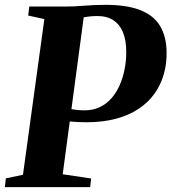

<svg xmlns="http://www.w3.org/2000/svg" viewBox="-33 -770 706 790"><path d="M-13 0 -9 -36 61.5 -51 149.5 -691.5 83 -706 87.5 -743H233Q273.5 -743 313.5 -746.5Q353.5 -750 398.5 -750Q487 -750.5 542.8 -729Q598.5 -707.5 625 -664.2Q651.5 -621 652.5 -556.5Q653.5 -509 641.2 -465.5Q629 -422 603.5 -385.8Q578 -349.5 538.2 -322.8Q498.5 -296 444.5 -281.5Q390.5 -267 322 -267Q307.5 -267 289.5 -267.8Q271.5 -268.5 255.5 -270Q239.5 -271.5 230.5 -273L231 -326.5Q242.5 -324 256.5 -321.5Q270.5 -319 285.2 -317.5Q300 -316 315 -316Q349.5 -316 377 -329Q404.5 -342 425 -365Q445.5 -388 459 -418.5Q472.5 -449 479.5 -484Q486.5 -519 486.5 -555.5Q486.5 -604.5 472.8 -637.5Q459 -670.5 432.2 -687.5Q405.5 -704.5 365.5 -704Q352 -704 337.5 -702.5Q323 -701 308.2 -698Q293.5 -695 277.5 -690L315 -725.5L225 -53L342 -35.5L338 0Z"/></svg>

Font: Merriweather 72pt ExtraBold
Style: Italic
Weight: 800
Italic angle: -7.8°
Version: Version 2.101